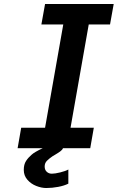

<svg xmlns="http://www.w3.org/2000/svg" viewBox="-20 -745 640 965"><path d="M86.5 -103H206.5L298 -622H188L206.5 -725H551.5L533 -622H426L334.5 -103H451.5L433.5 0H296.5Q293.5 8 283 15.8Q272.5 23.5 255.5 33.5L244.5 40Q227.5 51.5 216 63Q204.5 74.5 204.5 92Q204.5 108.5 214.8 118.2Q225 128 240.5 128Q256.5 128 282.8 121.5Q309 115 323.5 107V178Q303 188.5 272.5 194.2Q242 200 212.5 200Q188.5 200 162 189.5Q135.5 179 117.5 158.2Q99.5 137.5 99.5 109Q99.5 81.5 110.8 64.2Q122 47 138.5 33Q152 20 194.5 0H68.5Z"/></svg>

Font: JuliaMono
Style: Bold Italic
Weight: 700
Italic angle: -9°
Monospace: yes
Designer: cormullion
Foundry: corm
Version: Version 0.057; ttfautohint (v1.8.4)